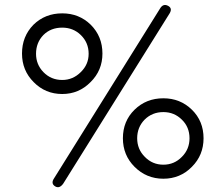

<svg xmlns="http://www.w3.org/2000/svg" viewBox="-20 -753 915 788"><path d="M70.3 -533.2Q70.3 -603.5 117.2 -651.4Q165 -698.2 235.4 -698.2Q304.7 -698.2 352.5 -651.4Q400.4 -603.5 400.4 -533.2Q400.4 -463.9 351.6 -416Q303.7 -367.2 235.4 -367.2Q166 -367.2 118.2 -416Q70.3 -463.9 70.3 -533.2ZM127.9 -532.2Q127.9 -488.3 158.2 -457Q189.5 -424.8 235.4 -424.8Q279.3 -424.8 311.5 -457Q343.8 -488.3 343.8 -532.2Q343.8 -578.1 311.5 -609.4Q280.3 -639.6 235.4 -639.6Q188.5 -639.6 158.2 -609.4Q127.9 -578.1 127.9 -532.2ZM484.4 -185.5Q484.4 -255.9 532.2 -302.7Q580.1 -349.6 650.4 -349.6Q719.7 -349.6 767.6 -302.7Q815.4 -255.9 815.4 -185.5Q815.4 -116.2 767.6 -68.4Q719.7 -19.5 650.4 -19.5Q581.1 -19.5 532.2 -68.4Q484.4 -116.2 484.4 -185.5ZM543 -185.5Q543 -140.6 574.2 -109.4Q605.5 -77.1 650.4 -77.1Q695.3 -77.1 726.6 -109.4Q757.8 -140.6 757.8 -185.5Q757.8 -231.4 726.6 -261.7Q695.3 -293 650.4 -293Q604.5 -293 573.2 -261.7Q543 -230.5 543 -185.5ZM636.7 -717.8 202.1 -21.5Q187.5 0 206.1 11.7Q223.6 22.5 239.3 1L676.8 -699.2Q688.5 -719.7 668.9 -729.5Q649.4 -739.3 636.7 -717.8Z"/></svg>

Font: Gulim
Style: Regular
Weight: 400
Version: Version 2.21